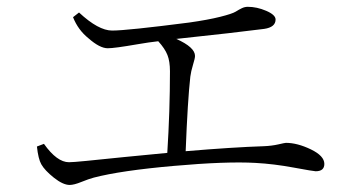

<svg xmlns="http://www.w3.org/2000/svg" viewBox="-20 -642 1040 561"><path d="M193.4 -591.8 210.9 -605.5Q267.6 -552.7 307.6 -552.7Q350.6 -552.7 533.2 -576.2Q587.9 -584 623 -592.8Q658.2 -601.6 668.5 -607.9Q678.7 -614.3 687 -618.2Q695.3 -622.1 704.1 -622.1Q730.5 -622.1 757.8 -610.4Q785.2 -598.6 785.2 -585Q785.2 -562.5 752 -557.6Q669.9 -546.9 495.1 -528.3Q549.8 -503.9 549.8 -478.5Q549.8 -471.7 543.9 -452.6Q538.1 -433.6 536.1 -418Q528.3 -348.6 522.5 -200.2Q661.1 -211.9 751 -214.8Q774.4 -215.8 793.5 -220.2Q812.5 -224.6 815.4 -224.6Q848.6 -224.6 888.2 -205.6Q927.7 -186.5 927.7 -163.1Q927.7 -141.6 902.3 -141.6Q896.5 -141.6 838.4 -152.3Q780.3 -163.1 726.6 -166Q641.6 -170.9 487.3 -157.2Q333 -143.6 253.9 -123Q239.3 -119.1 217.8 -110.4Q196.3 -101.6 183.6 -101.6Q164.1 -101.6 137.2 -123Q110.4 -144.5 100.6 -162.1Q91.8 -177.7 87.9 -213.9L108.4 -221.7Q146.5 -168 181.6 -168Q193.4 -168 232.4 -171.9Q271.5 -175.8 342.8 -183.1Q414.1 -190.4 468.8 -195.3Q476.6 -318.4 476.6 -433.6Q476.6 -462.9 469.2 -481.4Q461.9 -500 442.4 -521.5Q416 -518.6 381.8 -512.7Q347.7 -506.8 326.2 -503.9Q304.7 -501 294.9 -501Q271.5 -501 238.3 -530.3Q208 -554.7 193.4 -591.8Z"/></svg>

Font: GenYoMin TW TTF Light
Style: Regular
Weight: 300
Version: Version 1.300